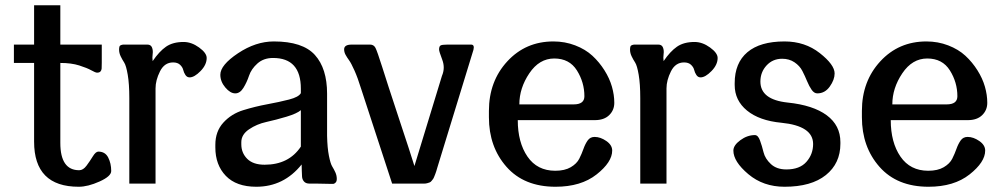

<svg xmlns="http://www.w3.org/2000/svg" viewBox="-20 -700 3821 732"><path d="M368 -530V-461Q368 -445 367.5 -438.5Q367 -432 363 -427.5Q359 -423 350 -423Q344 -423 328 -432Q312 -441 282 -450.5Q252 -460 210 -460V-155Q210 -51 282 -51Q297 -51 310 -68.5Q323 -86 334 -104Q345 -122 355 -122Q381 -122 392.5 -99.5Q404 -77 404 -48Q404 -28 359.5 -8Q315 12 280 12Q110 12 110 -160V-460H33V-530H110V-680H210V-530Z M680 -540Q710 -540 739 -519Q768 -498 768 -479Q768 -453 744.5 -429Q721 -405 703 -405Q693 -405 687 -414Q681 -423 678.5 -433.5Q676 -444 666.5 -453Q657 -462 640 -462Q607 -462 590 -428Q573 -394 573 -363V0H473V-326Q473 -380 467 -415Q461 -450 453.5 -461.5Q446 -473 440 -485.5Q434 -498 434 -511Q434 -518 435.5 -522.5Q437 -527 442.5 -528.5Q448 -530 449 -530Q450 -530 458 -530H542Q555 -530 559.5 -519Q564 -508 562 -494Q560 -480 562 -467Q587 -504 613 -522Q639 -540 680 -540Z M1227 -182Q1228 -136 1234 -106Q1240 -76 1246.5 -65.5Q1253 -55 1258.5 -43Q1264 -31 1264 -18Q1264 -8 1259 -3.5Q1254 1 1251 1Q1248 1 1239 1L1188 0H1160Q1146 0 1139 -8Q1132 -16 1131.5 -27.5Q1131 -39 1130.5 -51.5Q1130 -64 1130 -73Q1062 12 957 12Q881 12 841 -29.5Q801 -71 801 -138V-148Q801 -199 831.5 -232.5Q862 -266 907.5 -280Q953 -294 999 -302.5Q1045 -311 1082 -320.5Q1119 -330 1127 -345V-362Q1127 -479 1021 -479Q985 -479 961.5 -458Q938 -437 929.5 -411.5Q921 -386 908 -365Q895 -344 877 -344Q858 -344 839 -366.5Q820 -389 820 -415Q820 -452 887.5 -497Q955 -542 1024 -542Q1134 -542 1180.5 -490.5Q1227 -439 1227 -343ZM1127 -141V-280Q1112 -267 1072 -255Q1032 -243 995.5 -235Q959 -227 929.5 -207Q900 -187 900 -158V-150Q900 -117 922.5 -94.5Q945 -72 989 -72Q1081 -72 1127 -141Z M1321 -530H1391Q1405 -530 1411.5 -517.5Q1418 -505 1437 -445Q1451 -401 1461 -370Q1469 -344 1506 -233Q1543 -122 1560 -67L1665 -411Q1678 -441 1666 -472.5Q1654 -504 1654 -511Q1654 -523 1659.5 -526.5Q1665 -530 1686 -530H1776Q1790 -530 1785 -510L1647 -60Q1646 -56 1643.5 -48Q1641 -40 1639.5 -36.5Q1638 -33 1635.5 -26.5Q1633 -20 1631 -17.5Q1629 -15 1625.5 -10.5Q1622 -6 1618 -4.5Q1614 -3 1608.5 -1.5Q1603 0 1597 0H1475L1356 -364Q1344 -403 1331.5 -431Q1319 -459 1311 -470Q1303 -481 1297.5 -491Q1292 -501 1292 -512Q1292 -530 1321 -530Z M1954 -242Q1954 -157 1991 -103Q2028 -49 2097 -49Q2133 -49 2156 -62.5Q2179 -76 2188.5 -95Q2198 -114 2204.5 -132.5Q2211 -151 2220.5 -164.5Q2230 -178 2247 -178Q2269 -178 2291.5 -162.5Q2314 -147 2314 -126Q2314 -82 2254.5 -35Q2195 12 2098 12Q1978 12 1911 -64Q1844 -140 1844 -253V-277Q1844 -390 1914 -466Q1984 -542 2090 -542Q2134 -542 2173 -527Q2212 -512 2238.5 -487.5Q2265 -463 2284.5 -432Q2304 -401 2313 -369.5Q2322 -338 2322 -308Q2322 -280 2302.5 -261Q2283 -242 2248 -242ZM1960 -302H2167Q2208 -302 2208 -333Q2208 -386 2179.5 -431.5Q2151 -477 2093 -477Q2036 -477 1998 -420.5Q1960 -364 1960 -302Z M2628 -540Q2658 -540 2687 -519Q2716 -498 2716 -479Q2716 -453 2692.5 -429Q2669 -405 2651 -405Q2641 -405 2635 -414Q2629 -423 2626.5 -433.5Q2624 -444 2614.5 -453Q2605 -462 2588 -462Q2555 -462 2538 -428Q2521 -394 2521 -363V0H2421V-326Q2421 -380 2415 -415Q2409 -450 2401.5 -461.5Q2394 -473 2388 -485.5Q2382 -498 2382 -511Q2382 -518 2383.5 -522.5Q2385 -527 2390.5 -528.5Q2396 -530 2397 -530Q2398 -530 2406 -530H2490Q2503 -530 2507.5 -519Q2512 -508 2510 -494Q2508 -480 2510 -467Q2535 -504 2561 -522Q2587 -540 2628 -540Z M3080 -151Q3080 -220 2959 -232Q2875 -240 2828 -278.5Q2781 -317 2781 -376V-383Q2781 -460 2829.5 -501Q2878 -542 2971 -542Q3049 -542 3105.5 -497.5Q3162 -453 3162 -420Q3162 -396 3143.5 -370Q3125 -344 3096 -344Q3084 -344 3074.5 -357.5Q3065 -371 3057 -390.5Q3049 -410 3039 -429.5Q3029 -449 3009 -462.5Q2989 -476 2962 -476Q2926 -476 2902.5 -450.5Q2879 -425 2879 -389Q2879 -320 2983 -309Q3080 -299 3132 -260.5Q3184 -222 3184 -158V-152Q3184 -77 3128.5 -32.5Q3073 12 2971 12Q2890 12 2833 -36Q2776 -84 2776 -126Q2776 -146 2802.5 -165.5Q2829 -185 2858 -185Q2870 -185 2877.5 -164.5Q2885 -144 2891 -119.5Q2897 -95 2919 -74.5Q2941 -54 2978 -54Q3029 -54 3054.5 -83Q3080 -112 3080 -151Z M3376 -242Q3376 -157 3413 -103Q3450 -49 3519 -49Q3555 -49 3578 -62.5Q3601 -76 3610.5 -95Q3620 -114 3626.5 -132.5Q3633 -151 3642.5 -164.5Q3652 -178 3669 -178Q3691 -178 3713.5 -162.5Q3736 -147 3736 -126Q3736 -82 3676.5 -35Q3617 12 3520 12Q3400 12 3333 -64Q3266 -140 3266 -253V-277Q3266 -390 3336 -466Q3406 -542 3512 -542Q3556 -542 3595 -527Q3634 -512 3660.5 -487.5Q3687 -463 3706.5 -432Q3726 -401 3735 -369.5Q3744 -338 3744 -308Q3744 -280 3724.5 -261Q3705 -242 3670 -242ZM3382 -302H3589Q3630 -302 3630 -333Q3630 -386 3601.5 -431.5Q3573 -477 3515 -477Q3458 -477 3420 -420.5Q3382 -364 3382 -302Z"/></svg>

Font: Coupeur_Texte
Style: Regular
Weight: 400
Designer: Léa Rolland
Version: Version 1.000;PS 001.000;hotconv 1.0.88;makeotf.lib2.5.64775